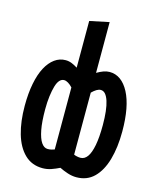

<svg xmlns="http://www.w3.org/2000/svg" viewBox="-117 -860 794 957"><g transform="rotate(15 280.0 -381.0)"><path d="M194 14Q138 14 101 -22Q64 -58 46 -120.5Q28 -183 28 -264Q28 -328 38 -379Q48 -430 66.5 -464.5Q85 -499 110.5 -517.5Q136 -536 167 -536Q184 -536 199.5 -529.5Q215 -523 229 -514V-755L329 -776V-514Q346 -524 362 -530Q378 -536 394 -536Q425 -536 450 -518Q475 -500 493.5 -465Q512 -430 521.5 -380Q531 -330 531 -265Q531 -183 513 -120Q495 -57 459 -21.5Q423 14 368 14Q346 14 323 6.5Q300 -1 280 -11Q260 -1 238.5 6.5Q217 14 194 14ZM194 -85Q205 -85 214.5 -87.5Q224 -90 229 -92V-412Q218 -424 206.5 -431Q195 -438 185 -438Q172 -438 162 -427Q152 -416 145.5 -394Q139 -372 135 -341.5Q131 -311 131 -273Q131 -209 139 -167.5Q147 -126 161 -105.5Q175 -85 194 -85ZM363 -85Q384 -85 398.5 -105Q413 -125 421 -166.5Q429 -208 429 -271Q429 -310 425.5 -341Q422 -372 415 -393.5Q408 -415 398 -426.5Q388 -438 374 -438Q364 -438 352.5 -431Q341 -424 329 -412V-92Q336 -89 345 -87Q354 -85 363 -85Z"/></g></svg>

Font: Ubuntu Sans Mono SemiBold
Style: Regular
Weight: 600
Monospace: yes
Designer: Dalton Maag Ltd
Foundry: Dalton Maag Ltd
Version: Version 1.006